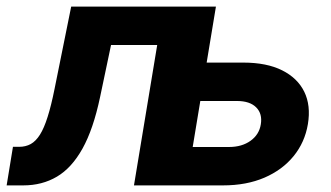

<svg xmlns="http://www.w3.org/2000/svg" viewBox="-46 -561 1003 581"><path d="M-25.9 0 -6.8 -116.7H11.7Q31.7 -116.7 47.1 -125.2Q62.5 -133.8 75 -153.6Q87.4 -173.3 98.1 -207.3Q108.9 -241.2 119.1 -292L169.4 -541H595.2L505.4 0H359.4L429.7 -424.8H290L256.8 -267.1Q236.3 -169.9 203.6 -111.3Q170.9 -52.7 126.2 -26.4Q81.5 0 24.4 0ZM528.8 -371.6H689.9Q761.2 -371.6 807.9 -348.1Q854.5 -324.7 874.8 -283.2Q895 -241.7 885.7 -185.5Q876.5 -130.4 842.5 -88.6Q808.6 -46.9 754.2 -23.4Q699.7 0 628.9 0H372.1L461.4 -541H607.4L537.1 -116.2H647Q686 -116.2 712.2 -135Q738.3 -153.8 743.2 -184.6Q748.5 -216.8 729.2 -236.1Q710 -255.4 670.9 -255.4H509.3Z"/></svg>

Font: Inter 17pt
Style: Bold Italic
Weight: 700
Italic angle: -9.3988°
Version: Version 4.001;git-66647c0bb